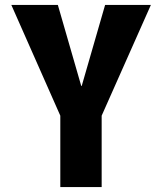

<svg xmlns="http://www.w3.org/2000/svg" viewBox="-20 -540 659 780"><path d="M215 -520 310 -191H312L407 -520H593L393 -70V220H225V-70L26 -520Z"/></svg>

Font: M PLUS 1p ExtraBold
Style: Regular
Weight: 800
Version: Version 1.062